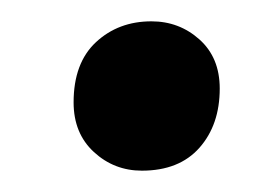

<svg xmlns="http://www.w3.org/2000/svg" viewBox="-20 -449 254 180"><path d="M113 -289Q87 -289 68 -306.5Q49 -324 49 -353Q49 -390 70 -409.5Q91 -429 122 -429Q148 -429 167 -412Q186 -395 186 -366Q186 -332 167 -310.5Q148 -289 113 -289Z"/></svg>

Font: Asap Condensed
Style: Bold Italic
Weight: 700
Width: 3
Italic angle: -6°
Designer: Pablo Cosgaya
Foundry: Omnibus-Type
Version: Version 3.001; ttfautohint (v1.8.4.7-5d5b)